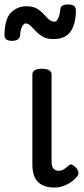

<svg xmlns="http://www.w3.org/2000/svg" viewBox="-51 -823 375 860"><path d="M193 17Q167 17 148 10Q129 3 117 -10Q105 -23 99.5 -42.5Q94 -62 94 -86V-489Q94 -502 104.5 -508.5Q115 -515 136 -515Q158 -515 169 -508.5Q180 -502 180 -489V-96Q180 -83 184 -74.5Q188 -66 195 -62Q202 -58 211 -58Q222 -58 230 -62Q238 -66 245 -72Q252 -78 260 -84Q267 -89 275.5 -83.5Q284 -78 293 -68Q298 -61 300 -52Q302 -43 296 -35Q285 -20 268 -8Q251 4 231.5 10.5Q212 17 193 17ZM188 -648Q160 -648 141.5 -658.5Q123 -669 110 -683Q97 -697 86 -707.5Q75 -718 63 -718Q56 -718 48.5 -705Q41 -692 39 -666Q38 -653 29 -646.5Q20 -640 3 -640Q-31 -640 -31 -666Q-30 -739 -1.5 -767Q27 -795 68 -795Q96 -795 114 -784.5Q132 -774 144 -760.5Q156 -747 167.5 -736.5Q179 -726 194 -726Q202 -726 209.5 -740.5Q217 -755 219 -781Q221 -803 253 -803Q273 -803 281 -796Q289 -789 289 -775Q288 -714 264.5 -681Q241 -648 188 -648Z"/></svg>

Font: Playwrite CL
Style: Regular
Weight: 400
Designer: Veronika Burian, José Scaglione
Foundry: TypeTogether
Version: Version 1.002